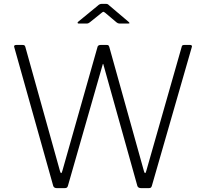

<svg xmlns="http://www.w3.org/2000/svg" viewBox="-20 -975 1067 995"><path d="M973.5 -739C971.8 -741 969.3 -742 966 -742H935C927 -742 922.7 -739.3 922 -734L738 -89C736 -81.7 734 -78 732 -78C730 -78 728 -81.3 726 -88L546 -733C544.7 -736.3 543.3 -738.7 542 -740C540.7 -741.3 537.7 -742 533 -742H501C493.7 -742 488.7 -739.3 486 -734L303 -89C301 -81.7 299 -78 297 -78C295 -78 293 -81.3 291 -88L111 -733C109.7 -736.3 108.2 -738.7 106.5 -740C104.8 -741.3 101.7 -742 97 -742H64C56.7 -742 53 -739.3 53 -734L54 -730L256 -11C258.7 -3.7 265 0 275 0H314C319.3 0 323.3 -0.8 326 -2.5C328.7 -4.2 330.7 -7.3 332 -12L512 -640C512.7 -642.7 513.3 -644 514 -644C514.7 -644 515.3 -642.7 516 -640L692 -11C694.7 -3.7 701.3 0 712 0H750C755.3 0 759.2 -0.8 761.5 -2.5C763.8 -4.2 765.7 -7.3 767 -12L974 -731C975.3 -734.3 975.2 -737 973.5 -739ZM526 -908 584 -859C588.7 -855 593.7 -853 599 -853H644C648.7 -853 651 -853.8 651 -855.5C651 -857.2 649 -859.7 645 -863L547 -946C546.3 -946.7 544.5 -948.3 541.5 -951C538.5 -953.7 534.7 -955 530 -955H507C499.7 -955 492.7 -951.7 486 -945L386 -863C382.7 -860.3 381.3 -858 382 -856C382.7 -854 384.7 -853 388 -853H429C432.3 -853 435.2 -853.5 437.5 -854.5C439.8 -855.5 442.3 -857 445 -859L506 -908C510.7 -912 514 -914 516 -914C517.3 -914 520.7 -912 526 -908Z"/></svg>

Font: Libre Franklin ExtraLight
Style: Regular
Weight: 275
Designer: Pablo Impallari, Rodrigo Fuenzalida
Foundry: Impallari Type
Version: Version 1.002; ttfautohint (v1.5)